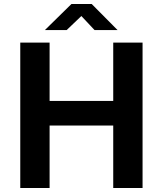

<svg xmlns="http://www.w3.org/2000/svg" viewBox="-20 -935 810 955"><path d="M543.2 -310.6H226.7V0H80.8V-723H226.7V-432.8H543.2V-723H689.1V0H543.2ZM450.4 -785.4 384.7 -855.3 311.5 -785.4H203.2L335.3 -915.1H436.1L564.8 -785.4Z"/></svg>

Font: Public Sans Thin
Style: Regular
Weight: 100
Designer: The Public Sans project authors (U.S. Web Design System). Libre Franklin designed by Pablo Impallari and Rodrigo Fuenzal
Version: Version 1.008